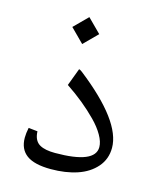

<svg xmlns="http://www.w3.org/2000/svg" viewBox="-105 -764 708 841"><g transform="rotate(15 249.0 -343.5)"><path d="M195.8 -687 256.8 -626 195.8 -564.9 134.8 -626ZM105.5 -145Q106 -140.1 106.4 -134.3Q110.8 -100.1 135 -86.7Q159.2 -73.2 204.1 -73.2Q385.3 -73.2 385.3 -147.9Q385.3 -171.9 368.4 -201.4Q351.6 -231 322 -261Q292.5 -291 257.6 -319.6Q222.7 -348.1 181.6 -375.5L210.9 -453.6Q211.4 -454.1 211.4 -454.6Q215.3 -455.1 225.6 -447.3Q439.9 -279.8 439.9 -159.2Q439.9 -108.4 408.2 -71.8Q376.5 -35.2 324 -17.6Q271.5 0 204.6 0Q129.9 0 94.5 -25.9Q59.1 -51.8 59.1 -104Q59.1 -123.5 64.5 -149.4Z"/></g></svg>

Font: Sahel Light FD
Style: Light-FD
Weight: 300
Foundry: Saber Rastikerdar (saber.rastikerdar@gmail.com)
Version: Version 3.3.0